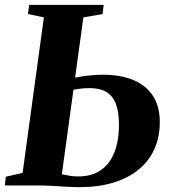

<svg xmlns="http://www.w3.org/2000/svg" viewBox="-25 -763 705 790"><path d="M303 7Q277.5 7 247.2 5.2Q217 3.5 187.5 1.8Q158 0 134.5 0H-5L-1 -36L68 -51.5L155.5 -691.5L90 -705.5L95 -743H401.5L397 -705L318 -691.5L229.5 -46Q244.5 -42.5 261.8 -39.8Q279 -37 297 -37Q352 -37 389.2 -62.5Q426.5 -88 445.5 -135.8Q464.5 -183.5 464.5 -250.5Q464.5 -302 452 -335.2Q439.5 -368.5 412.8 -384.5Q386 -400.5 343 -400.5Q322.5 -400.5 302.2 -397.8Q282 -395 266.5 -392L271 -440Q284.5 -444 305.5 -447.5Q326.5 -451 350.8 -453.2Q375 -455.5 398.5 -455.5Q471.5 -455.5 524 -433.5Q576.5 -411.5 604.5 -368.2Q632.5 -325 632.5 -261Q632.5 -199 610 -149.2Q587.5 -99.5 544.8 -64.8Q502 -30 441 -11.5Q380 7 303 7Z"/></svg>

Font: Merriweather 72pt ExtraBold
Style: Italic
Weight: 800
Italic angle: -7.8°
Version: Version 2.101